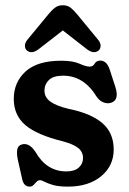

<svg xmlns="http://www.w3.org/2000/svg" viewBox="-20 -700 491 732"><path d="M233 -46.5Q264 -46.5 280.2 -61Q296.5 -75.5 296.5 -97.5Q296.5 -121 278 -135.8Q259.5 -150.5 220.5 -161Q120.5 -185.5 76.5 -223.2Q32.5 -261 32.5 -322.5Q32.5 -386.5 77.5 -427.5Q122.5 -468.5 213.5 -468.5Q258 -468.5 283 -457.2Q308 -446 322 -446Q334.5 -446 341 -457.5Q347.5 -469 362.5 -469Q373.5 -469 382.5 -461.5Q391.5 -454 398 -435.5L419 -371Q436 -320 405.5 -309Q391 -303.5 375.5 -309.2Q360 -315 349 -330.5Q300 -411.5 220.5 -411.5Q183.5 -411.5 166.5 -395Q149.5 -378.5 149.5 -355Q149.5 -329 171.8 -312.8Q194 -296.5 241.5 -285Q326.5 -268 370 -230.8Q413.5 -193.5 413.5 -130Q413.5 -67.5 365.5 -28Q317.5 11.5 239 11.5Q203 11.5 182 5.2Q161 -1 149.8 -7Q138.5 -13 133 -13Q125 -13 119.5 -7Q114 -1 108 5.2Q102 11.5 93 11.5Q82.5 11.5 75 4.5Q67.5 -2.5 64 -19.5L48 -91Q43 -114.5 45.8 -130Q48.5 -145.5 64 -149.5Q91.5 -157 115.5 -120.5Q157.5 -46.5 233 -46.5ZM126 -511.5Q100 -492.5 82 -508Q75.5 -514 75 -525Q74.5 -536 84.5 -548.5L164.5 -645.5Q177.5 -661.5 189.8 -670.8Q202 -680 219 -680Q237 -680 249 -670.8Q261 -661.5 274 -645.5L354 -548.5Q364 -536 363.5 -525Q363 -514 356.5 -508Q338.5 -492.5 312.5 -511.5L219.5 -584Z"/></svg>

Font: Fraunces 72pt SuperSoft SemiBold
Style: Regular
Weight: 600
Version: Version 1.000;[b76b70a41]